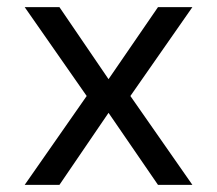

<svg xmlns="http://www.w3.org/2000/svg" viewBox="-20 -516 606 536"><path d="M49 0 222 -248 49 -496H146L283 -295L421 -496H517L344 -248L517 0H421L283 -201L146 0Z"/></svg>

Font: HostGroteskRegular
Style: Regular
Weight: 400
Designer: Doukan Karapınar based on Poppins by Indian Type Foundry, Jonny Pinhorn
Foundry: Element Type
Version: Version 1.001; ttfautohint (v1.8.4.7-5d5b)